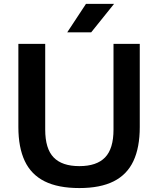

<svg xmlns="http://www.w3.org/2000/svg" viewBox="-20 -968 822 998"><path d="M392.5 9.5Q282 9.5 212 -25.5Q142 -60.5 108.8 -131Q75.5 -201.5 75.5 -307.5V-740H215V-294.5Q215 -195 258.8 -149.8Q302.5 -104.5 392.5 -104.5Q482.5 -104.5 526.2 -149.8Q570 -195 570 -294.5V-740H706.5V-307.5Q706.5 -201.5 673.5 -131Q640.5 -60.5 571 -25.5Q501.5 9.5 392.5 9.5ZM329.5 -800 427 -948H573L454 -800Z"/></svg>

Font: Encode Sans SC SemiExpanded SemiBold
Style: Regular
Weight: 600
Width: 6
Designer: Multiple Designers
Foundry: Impallari Type
Version: Version 3.002